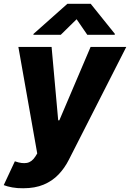

<svg xmlns="http://www.w3.org/2000/svg" viewBox="-55 -795 690 1019"><path d="M68.4 204.1Q37.1 204.6 10.3 199.7Q-16.6 194.8 -35.2 187.5L23.9 61L26.9 62Q61.5 74.2 87.6 69.6Q113.8 64.9 132.3 36.1L142.6 19.5L42.5 -545.9H218.8L253.9 -156.2H259.8L425.8 -545.9H615.2L310.5 52.7Q288.1 97.2 255.4 131.3Q222.7 165.5 176.8 184.8Q130.9 204.1 68.4 204.1ZM408.2 -610.4 351.6 -692.9 267.6 -610.4H122.1L123 -615.2L302.7 -774.9H426.3L554.7 -615.2L553.7 -610.4Z"/></svg>

Font: Inter Tight ExtraBold
Style: Italic
Weight: 800
Italic angle: -9.39999°
Designer: Rasmus Andersson
Foundry: rsms
Version: Version 3.004